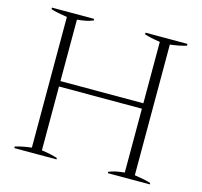

<svg xmlns="http://www.w3.org/2000/svg" viewBox="-102 -812 971 924"><g transform="rotate(15 383.5 -350.0)"><path d="M640 -675V-24Q694 -16 721 -7V0H512V-7Q530 -14 546 -17.5Q562 -21 590 -24V-342H177V-24Q226 -17 256 -7V0H46V-8Q82 -19 127 -24V-675Q75 -683 46 -692V-700H256V-692Q238 -685 222 -681.5Q206 -678 177 -675V-369H590V-675Q541 -682 512 -692V-700H721V-691Q685 -680 640 -675Z"/></g></svg>

Font: Trirong ExtraLight
Style: Regular
Weight: 275
Designer: Katatrad Team
Foundry: CadsonDemak
Version: Version 1.001